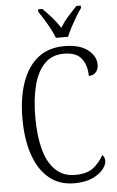

<svg xmlns="http://www.w3.org/2000/svg" viewBox="-62 -974 625 1025"><g transform="rotate(-5 250.5 -461.0)"><path d="M295 10Q214 10 159 -36Q104 -82 76 -164.5Q48 -247 48 -358Q48 -469 77 -551.5Q106 -634 162.5 -679Q219 -724 303 -724Q386 -724 429.5 -690Q473 -656 473 -611Q473 -584 458.5 -569Q444 -554 421 -554Q421 -609 393.5 -646.5Q366 -684 298 -684Q235 -684 195 -643.5Q155 -603 136 -530Q117 -457 117 -358Q117 -260 136.5 -187Q156 -114 197.5 -74Q239 -34 303 -34Q366 -34 400.5 -61Q435 -88 455 -127Q469 -117 469 -94Q469 -75 450 -50.5Q431 -26 392 -8Q353 10 295 10ZM264 -772Q255 -795 241 -821.5Q227 -848 211 -874Q195 -900 182 -919V-932H205Q232 -905 254.5 -879.5Q277 -854 297 -823Q316 -854 338.5 -879.5Q361 -905 387 -932H411V-919Q397 -900 381.5 -874Q366 -848 352 -821.5Q338 -795 329 -772Z"/></g></svg>

Font: Noto Serif Tamil Condensed Light
Style: Italic
Weight: 300
Width: 3
Italic angle: -12°
Designer: Indian Type Foundry, Tom Grace, and the Monotype Design Team
Foundry: Monotype Imaging Inc.
Version: Version 2.003; ttfautohint (v1.8.4.7-5d5b)